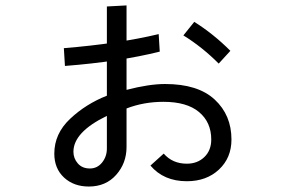

<svg xmlns="http://www.w3.org/2000/svg" viewBox="-20 -640 1040 706"><path d="M179.7 -75.2Q179.7 -148.4 237.8 -203.1Q295.9 -257.8 373 -288.1V-616.2L445.3 -620.1V-309.6Q528.3 -331.1 586.9 -331.1Q708 -331.1 769.5 -273.9Q831.1 -216.8 831.1 -127Q831.1 -59.6 785.2 -16.6Q739.3 26.4 667 26.4Q582 26.4 533.2 -31.2L582 -75.2Q614.3 -38.1 667 -38.1Q706.1 -38.1 731.4 -62.5Q756.8 -86.9 756.8 -127Q756.8 -190.4 711.9 -228Q667 -265.6 581.1 -265.6Q508.8 -265.6 445.3 -241.2V-99.6Q445.3 -40 407.2 2.9Q369.1 45.9 306.6 45.9Q251 45.9 215.3 12.7Q179.7 -20.5 179.7 -75.2ZM214.8 -462.9Q417 -479.5 563.5 -514.6L567.4 -450.2Q418.9 -413.1 218.8 -397.5ZM654.3 -509.8 694.3 -559.6Q764.6 -515.6 827.1 -453.1L784.2 -406.2Q722.7 -467.8 654.3 -509.8ZM250 -82Q250 -57.6 266.1 -39.1Q282.2 -20.5 310.5 -20.5Q337.9 -20.5 355.5 -42.5Q373 -64.5 373 -93.8V-213.9Q250 -154.3 250 -82Z"/></svg>

Font: Gothic A1
Style: Regular
Weight: 400
Designer: HanYang I&C Co.,Ltd.
Foundry: HanYang I&C Co.,Ltd.
Version: Version 2.50